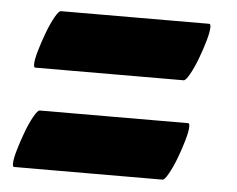

<svg xmlns="http://www.w3.org/2000/svg" viewBox="-41 -530 688 558"><g transform="rotate(5 303.5 -251.0)"><path d="M115 -482 548 -483Q552 -483 552 -473Q552 -460 544.5 -433.5Q537 -407 526.5 -379.5Q516 -352 505 -332.5Q494 -313 488 -313L55 -312Q51 -312 51 -322Q51 -335 58.5 -361Q66 -387 76.5 -415Q87 -443 98 -462.5Q109 -482 115 -482ZM79 -189 512 -190Q516 -190 516 -180Q516 -167 508.5 -140.5Q501 -114 490.5 -86.5Q480 -59 469 -39.5Q458 -20 452 -20L19 -19Q15 -19 15 -29Q15 -42 22.5 -68Q30 -94 40.5 -122Q51 -150 62 -169.5Q73 -189 79 -189Z"/></g></svg>

Font: Ga Maamli
Style: Regular
Weight: 400
Designer: Afotey Clement Nii Odai, Ama Asantewa Diaka, David Abbey-Thompson
Foundry: Sorkin Type Co.
Version: Version 1.000; ttfautohint (v1.8.4.7-5d5b)